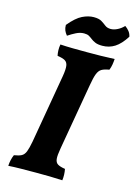

<svg xmlns="http://www.w3.org/2000/svg" viewBox="-129 -931 712 1002"><g transform="rotate(15 227.5 -429.5)"><path d="M173 -524Q179 -560 176.5 -579Q174 -598 160.5 -606Q147 -614 119 -618Q116 -631 115.5 -647Q115 -663 118 -679Q150 -677 186 -676.5Q222 -676 263 -676Q298 -676 335.5 -676.5Q373 -677 411 -679Q410 -663 407.5 -648Q405 -633 399 -618Q373 -614 358.5 -605.5Q344 -597 336 -576Q328 -555 321 -513L259 -155Q252 -116 254 -97Q256 -78 269 -70Q282 -62 309 -58Q315 -28 311 3Q275 1 241.5 0.5Q208 0 168 0Q126 0 87.5 0.5Q49 1 19 3Q21 -31 33 -58Q59 -62 73 -69.5Q87 -77 94.5 -96Q102 -115 109 -153ZM330 -729Q306 -729 292 -735Q278 -741 268.5 -748.5Q259 -756 249.5 -761.5Q240 -767 223 -767Q202 -767 181 -756.5Q160 -746 139 -732Q129 -744 124 -756Q119 -768 119 -785Q157 -831 189 -846.5Q221 -862 250 -862Q278 -862 292.5 -853Q307 -844 319 -834.5Q331 -825 350 -825Q367 -825 386 -834.5Q405 -844 420 -860Q433 -851 442.5 -839Q452 -827 455 -811Q427 -767 397 -748Q367 -729 330 -729Z"/></g></svg>

Font: Vollkorn
Style: Bold Italic
Weight: 700
Italic angle: -11°
Designer: Friedrich Althausen
Foundry: Friedrich Althausen
Version: Version 5.000; ttfautohint (v1.8.3)